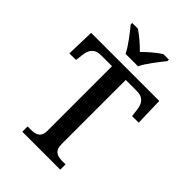

<svg xmlns="http://www.w3.org/2000/svg" viewBox="-266 -1044 1156 1156"><g transform="rotate(45 312.0 -465.5)"><path d="M258 -771H364C385 -816 436 -880 467 -918V-931H420C384 -908 341 -871 311 -840C281 -871 238 -908 203 -931H155V-918C186 -880 237 -816 258 -771ZM150 0H473V-45H449C405 -45 370 -54 370 -115V-661H462C522 -661 540 -626 545 -582L551 -534H607L602 -714H22L17 -534H73L79 -582C84 -626 102 -661 161 -661H253V-112C253 -53 217 -45 174 -45H150Z"/></g></svg>

Font: Noto Serif Ethiopic Medium
Style: Regular
Weight: 500
Designer: Monotype Design Team
Foundry: Monotype Imaging Inc.
Version: Version 2.102